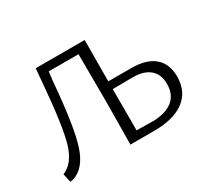

<svg xmlns="http://www.w3.org/2000/svg" viewBox="-101 -608 830 770"><g transform="rotate(-30 313.5 -223.0)"><path d="M27 9 18 -31Q68 -51 90 -122Q112 -193 128 -383L134 -455H361L360 -264H466Q536 -264 572.5 -233Q609 -202 609 -143Q609 -74 560 -37Q511 0 420 0H310L312 -195L311 -418H173L168 -375Q151 -171 124.5 -91.5Q98 -12 42 6ZM360 -198V-37L446 -36Q559 -45 559 -138Q559 -182 531.5 -205.5Q504 -229 453 -229L360 -228Z"/></g></svg>

Font: Alegreya Sans Light
Style: Regular
Weight: 300
Designer: Juan Pablo del Peral
Foundry: Huerta Tipografica
Version: Version 2.007